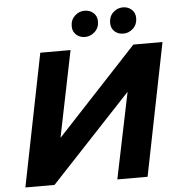

<svg xmlns="http://www.w3.org/2000/svg" viewBox="-59 -956 940 1011"><g transform="rotate(-5 410.5 -450.0)"><path d="M34 0 174 -700H334L241 -244L666 -700H820L680 0H520L614 -455L188 0ZM619 -762Q591 -762 572.5 -779Q554 -796 554 -824Q554 -858 576 -879Q598 -900 628 -900Q655 -900 674 -883Q693 -866 693 -838Q693 -804 670.5 -783Q648 -762 619 -762ZM416 -762Q389 -762 370 -779Q351 -796 351 -824Q351 -858 373.5 -879Q396 -900 425 -900Q453 -900 472 -883Q491 -866 491 -838Q491 -804 468 -783Q445 -762 416 -762Z"/></g></svg>

Font: MOST Montserrat
Style: Bold Italic
Weight: 700
Italic angle: -11.3°
Designer: Julieta Ulanovsky
Foundry: Julieta Ulanovsky
Version: Version 8.000;March 11, 2024;FontCreator 15.0.0.2926 64-bit